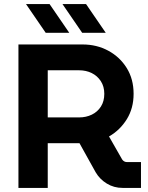

<svg xmlns="http://www.w3.org/2000/svg" viewBox="-20 -917 723 937"><path d="M70 0V-700H383Q452 -700 508.5 -669.5Q565 -639 598.5 -585Q632 -531 632 -459Q632 -389 599 -335.5Q566 -282 512 -251L576 -139Q580 -133 586 -129.5Q592 -126 600 -126H668V0H578Q536 0 501.5 -21Q467 -42 447 -76L368 -218Q359 -218 349.5 -218Q340 -218 331 -218H213V0ZM213 -344H366Q400 -344 428 -357.5Q456 -371 472.5 -397Q489 -423 489 -459Q489 -495 472 -521Q455 -547 427.5 -560.5Q400 -574 366 -574H213ZM381 -757 285 -897H400L496 -757ZM203 -757 107 -897H222L318 -757Z"/></svg>

Font: MuseoModerno Thin SemiBold
Style: Regular
Weight: 600
Version: Version 1.003